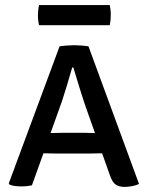

<svg xmlns="http://www.w3.org/2000/svg" viewBox="-20 -727 580 754"><path d="M206 -124Q200.5 -124 181.2 -124.5Q162 -125 150.5 -125L105.5 0.5Q88 5 63.5 5Q34.5 5 17.5 -2L14.5 -7L214 -545Q226 -547 243 -548.2Q260 -549.5 272.5 -549.5Q284 -549.5 299.8 -548.2Q315.5 -547 327.5 -545L526 -4.5Q514.5 1 498.8 4Q483 7 469.5 7Q449 7 435.2 -1.5Q421.5 -10 411.5 -39L381 -125Q371 -125 352.8 -124.5Q334.5 -124 328.5 -124ZM223 -328.5 178.5 -204.5Q189.5 -204.5 204.8 -205Q220 -205.5 225 -205.5H312Q317 -205.5 330 -205Q343 -204.5 353 -204.5L316.5 -307.5Q305.5 -339.5 291.8 -384Q278 -428.5 268 -462H263.5Q254.5 -430 243 -391.8Q231.5 -353.5 223 -328.5ZM133.5 -628Q129 -645.5 129 -667Q129 -688 133.5 -707H411Q413 -697 414 -688.5Q415 -680 415 -667.5Q415 -646 411 -628Z"/></svg>

Font: Signika Negative SC
Style: Regular
Weight: 400
Designer: Anna Giedryś
Foundry: Anna Giedryś
Version: Version 2.000; ttfautohint (v1.8.3) -l 8 -r 50 -G 200 -x 9 -